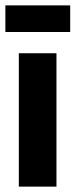

<svg xmlns="http://www.w3.org/2000/svg" viewBox="-35 -694 281 714"><path d="M35 0V-496H175V0ZM-15 -575V-674H226V-575Z"/></svg>

Font: Host Grotesk ExtraBold
Style: Regular
Weight: 800
Designer: Doğukan Karapınar
Foundry: Element Type
Version: Version 1.003; ttfautohint (v1.8.4.7-5d5b)